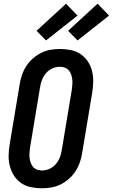

<svg xmlns="http://www.w3.org/2000/svg" viewBox="-20 -1007 608 1035"><path d="M206 8Q176 8 147 2Q118 -4 95 -19.5Q72 -35 56.5 -58.5Q41 -82 33.5 -110Q26 -138 26.5 -167.5Q27 -197 32 -228L86 -552Q90 -578 98.5 -603Q107 -628 121.5 -650.5Q136 -673 157 -691.5Q178 -710 202 -722Q226 -734 252 -738.5Q278 -743 303 -743Q333 -743 362 -737Q391 -731 414 -715.5Q437 -700 453 -676.5Q469 -653 476 -625Q483 -597 482.5 -567.5Q482 -538 477 -507L423 -183Q419 -157 410.5 -132Q402 -107 387.5 -84.5Q373 -62 352 -43.5Q331 -25 307 -13Q283 -1 257 3.5Q231 8 206 8ZM207 -88Q227 -88 247 -97Q267 -106 281 -122.5Q295 -139 302.5 -158.5Q310 -178 313 -198L367 -523Q369 -537 370 -551.5Q371 -566 369.5 -579.5Q368 -593 363.5 -605.5Q359 -618 350.5 -628Q342 -638 329 -642.5Q316 -647 302 -647Q282 -647 262 -638Q242 -629 228 -612.5Q214 -596 206.5 -576.5Q199 -557 196 -537L142 -212Q140 -198 139 -183.5Q138 -169 139.5 -155.5Q141 -142 145.5 -129.5Q150 -117 158.5 -107Q167 -97 180 -92.5Q193 -88 207 -88ZM398 -789 347 -841 506 -987 568 -923ZM228 -789 177 -841 336 -987 398 -923Z"/></svg>

Font: Iosevka SS04 Oblique
Style: Bold
Weight: 700
Italic angle: -9°
Monospace: yes
Designer: Belleve Invis
Foundry: Belleve Invis
Version: Version 19.0.0; ttfautohint (v1.8.4)